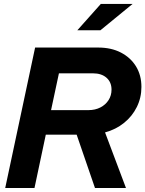

<svg xmlns="http://www.w3.org/2000/svg" viewBox="-20 -937 725 957"><path d="M6 0 155 -700H469.4Q534.2 -700 582.5 -675.1Q630.8 -650.1 657.9 -606.2Q684.9 -562.2 684.9 -503.6Q684.9 -449.9 661.9 -403.5Q639 -357.2 598.2 -324.4Q557.5 -291.6 503.6 -277L607.9 0H453.4L362 -265.9H208.3L151.9 0ZM234.5 -388.1H420.9Q454.3 -388.1 480.4 -401.5Q506.4 -414.9 521.2 -438.1Q535.9 -461.3 535.9 -490Q535.9 -527.5 510.9 -549.5Q485.8 -571.5 443.6 -571.5H273.7ZM365.4 -786 482.4 -917.3H640.7L480.4 -786Z"/></svg>

Font: Red Hat Display VF
Style: Italic
Weight: 300
Italic angle: -12°
Designer: Pentagram, MCKL
Foundry: Pentagram, MCKL
Version: Version 1.010